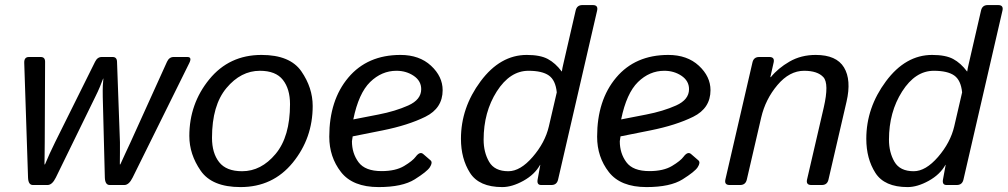

<svg xmlns="http://www.w3.org/2000/svg" viewBox="-20 -741 4036 769"><path d="M77.1 -488.8Q76.2 -512.7 95.7 -512.7H143.1Q160.6 -512.7 160.6 -493.7L159.2 -171.4Q159.2 -149.4 158.7 -123.5Q158.2 -97.7 158.2 -82.5H160.2Q165.5 -96.2 178.7 -125.2Q191.9 -154.3 200.7 -171.4L360.8 -493.7Q370.1 -512.7 387.2 -512.7H431.2Q448.2 -512.7 448.7 -493.7L460.4 -171.4Q460.9 -153.8 460.4 -130.1Q460 -106.4 460 -82.5H461.9Q468.3 -96.7 482.2 -127Q496.1 -157.2 502.9 -171.4L648.9 -493.7Q657.7 -512.7 675.3 -512.7H730.5Q750 -512.7 738.3 -488.8L511.2 -29.8Q496.6 0 478 0H419.4Q400.9 0 399.9 -29.8L391.6 -352.5Q391.1 -380.9 391.8 -397.5Q392.6 -414.1 394 -426.3H393.1Q388.7 -414.1 380.4 -394Q372.1 -374 361.3 -352.5L203.6 -29.8Q189 0 170.4 0H111.8Q93.3 0 92.3 -29.8Z M738.3 -196.3Q738.3 -325.2 818.1 -423.1Q897.9 -521 1027.3 -521Q1141.6 -521 1187 -455.3Q1232.4 -389.6 1232.4 -316.4Q1232.4 -187.5 1152.6 -89.6Q1072.8 8.3 943.4 8.3Q829.1 8.3 783.7 -57.4Q738.3 -123 738.3 -196.3ZM829.1 -189Q829.1 -127.9 857.7 -91.6Q886.2 -55.2 949.7 -55.2Q1025.9 -55.2 1083.7 -124.3Q1141.6 -193.4 1141.6 -323.7Q1141.6 -384.8 1113 -421.1Q1084.5 -457.5 1021 -457.5Q944.8 -457.5 887 -388.4Q829.1 -319.3 829.1 -189Z M1298.8 -193.4Q1298.8 -339.8 1375.2 -430.4Q1451.7 -521 1584 -521Q1659.7 -521 1706.3 -477.8Q1752.9 -434.6 1752.9 -379.9Q1752.9 -307.6 1683.8 -273.4Q1614.7 -239.3 1512.7 -218.8L1392.6 -194.8Q1389.6 -176.3 1389.6 -175.3Q1389.6 -127 1416 -91.3Q1442.4 -55.7 1508.3 -55.7Q1564.5 -55.7 1598.6 -76.2Q1632.8 -96.7 1645 -113.3Q1662.1 -136.2 1675.8 -123.5L1704.6 -98.6Q1713.9 -90.3 1701.7 -71.3Q1690.4 -53.7 1641.1 -22.7Q1591.8 8.3 1496.6 8.3Q1392.6 8.3 1345.7 -52Q1298.8 -112.3 1298.8 -193.4ZM1395 -262.7 1495.1 -282.2Q1563.5 -295.4 1615.2 -318.6Q1667 -341.8 1667 -383.8Q1667 -417 1637 -437.3Q1606.9 -457.5 1567.9 -457.5Q1508.8 -457.5 1462.6 -412.6Q1416.5 -367.7 1395 -262.7Z M1826.2 -185.1Q1826.2 -309.6 1904.8 -415.3Q1983.4 -521 2089.8 -521Q2144 -521 2174.3 -504.6Q2204.6 -488.3 2229.5 -455.1H2230.5Q2231.9 -466.8 2236.3 -484.9L2285.6 -698.7Q2290.5 -720.7 2312.5 -720.7H2354.5Q2376.5 -720.7 2371.6 -698.7L2215.3 -22Q2210.4 0 2188.5 0H2147.5Q2129.4 0 2133.3 -22L2144 -80.6H2143.1Q2121.6 -42 2076.2 -16.8Q2030.8 8.3 1991.7 8.3Q1898.9 8.3 1862.5 -48.6Q1826.2 -105.5 1826.2 -185.1ZM1917 -181.6Q1917 -130.9 1939 -93Q1960.9 -55.2 2016.1 -55.2Q2064 -55.2 2113.5 -112.5Q2163.1 -169.9 2178.2 -234.4L2210 -371.1Q2205.1 -419.9 2178.2 -438.7Q2151.4 -457.5 2096.7 -457.5Q2022.5 -457.5 1969.7 -374.8Q1917 -292 1917 -181.6Z M2371.6 -193.4Q2371.6 -339.8 2448 -430.4Q2524.4 -521 2656.7 -521Q2732.4 -521 2779.1 -477.8Q2825.7 -434.6 2825.7 -379.9Q2825.7 -307.6 2756.6 -273.4Q2687.5 -239.3 2585.4 -218.8L2465.3 -194.8Q2462.4 -176.3 2462.4 -175.3Q2462.4 -127 2488.8 -91.3Q2515.1 -55.7 2581.1 -55.7Q2637.2 -55.7 2671.4 -76.2Q2705.6 -96.7 2717.8 -113.3Q2734.9 -136.2 2748.5 -123.5L2777.3 -98.6Q2786.6 -90.3 2774.4 -71.3Q2763.2 -53.7 2713.9 -22.7Q2664.6 8.3 2569.3 8.3Q2465.3 8.3 2418.5 -52Q2371.6 -112.3 2371.6 -193.4ZM2467.8 -262.7 2567.9 -282.2Q2636.2 -295.4 2688 -318.6Q2739.7 -341.8 2739.7 -383.8Q2739.7 -417 2709.7 -437.3Q2679.7 -457.5 2640.6 -457.5Q2581.5 -457.5 2535.4 -412.6Q2489.3 -367.7 2467.8 -262.7Z M2902.3 0Q2880.4 0 2885.3 -22L2993.7 -490.7Q2998.5 -512.7 3020.5 -512.7H3061.5Q3083.5 -512.7 3078.6 -490.7L3065.4 -432.1H3067.4Q3096.2 -467.8 3142.3 -494.4Q3188.5 -521 3247.1 -521Q3330.1 -521 3360.4 -470.9Q3390.6 -420.9 3370.6 -334L3298.3 -22Q3293.5 0 3271.5 0H3229.5Q3207.5 0 3212.4 -22L3279.3 -310.5Q3301.3 -406.2 3277.8 -431.9Q3254.4 -457.5 3200.7 -457.5Q3142.1 -457.5 3094 -400.6Q3045.9 -343.8 3028.8 -270.5L2971.2 -22Q2966.3 0 2944.3 0Z M3449.7 -185.1Q3449.7 -309.6 3528.3 -415.3Q3606.9 -521 3713.4 -521Q3767.6 -521 3797.9 -504.6Q3828.1 -488.3 3853 -455.1H3854Q3855.5 -466.8 3859.9 -484.9L3909.2 -698.7Q3914.1 -720.7 3936 -720.7H3978Q4000 -720.7 3995.1 -698.7L3838.9 -22Q3834 0 3812 0H3771Q3752.9 0 3756.8 -22L3767.6 -80.6H3766.6Q3745.1 -42 3699.7 -16.8Q3654.3 8.3 3615.2 8.3Q3522.5 8.3 3486.1 -48.6Q3449.7 -105.5 3449.7 -185.1ZM3540.5 -181.6Q3540.5 -130.9 3562.5 -93Q3584.5 -55.2 3639.6 -55.2Q3687.5 -55.2 3737.1 -112.5Q3786.6 -169.9 3801.8 -234.4L3833.5 -371.1Q3828.6 -419.9 3801.8 -438.7Q3774.9 -457.5 3720.2 -457.5Q3646 -457.5 3593.3 -374.8Q3540.5 -292 3540.5 -181.6Z"/></svg>

Font: Istok Web
Style: Italic
Weight: 400
Italic angle: -13°
Designer: Andrey V. Panov
Foundry: Andrey V. Panov
Version: Version 1.0.2g